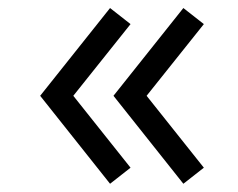

<svg xmlns="http://www.w3.org/2000/svg" viewBox="-20 -509 592 478"><path d="M436.5 -51.5 262.5 -270.5 436.5 -489 487.5 -449 345 -270.5 487.5 -91.5ZM254 -51.5 80 -270.5 254 -489 305 -449 162.5 -270.5 305 -91.5Z"/></svg>

Font: Cns Manrope Med
Style: Regular
Weight: 500
Designer: Mikhail Sharanda
Foundry: Mikhail Sharanda
Version: Version 4.504